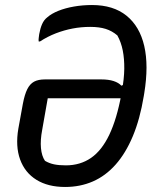

<svg xmlns="http://www.w3.org/2000/svg" viewBox="-20 -732 640 764"><path d="M346 -712Q431 -712 483.5 -669.5Q536 -627 554 -549Q572 -471 554 -361L552 -349Q537 -258 508.5 -190Q480 -122 440 -77Q400 -32 349.5 -10Q299 12 239 12Q171 12 125 -16.5Q79 -45 60 -97.5Q41 -150 53 -220L71 -319Q78 -356 88.5 -377Q99 -398 115.5 -407Q132 -416 159 -416H383Q412 -416 432 -409.5Q452 -403 463 -391L488 -402L479 -341Q402 -341 325 -341Q248 -341 170 -341L148 -216Q140 -174 143 -142.5Q146 -111 159 -92Q176 -82 195.5 -78Q215 -74 242 -74Q299 -74 342 -103.5Q385 -133 415 -196Q445 -259 463 -357L465 -370Q474 -418 474.5 -458Q475 -498 468.5 -531Q462 -564 447 -591Q426 -609 400.5 -617Q375 -625 339 -625Q303 -625 269 -618.5Q235 -612 202.5 -599.5Q170 -587 139 -567H134Q133 -573 134 -580.5Q135 -588 136 -596Q140 -619 147.5 -636Q155 -653 168 -663Q185 -678 212.5 -689Q240 -700 274.5 -706Q309 -712 346 -712Z"/></svg>

Font: Rec Mono Duotone
Style: Italic
Weight: 400
Italic angle: -10°
Monospace: yes
Version: Version 1.085; ttfautohint (v1.8.4.7-5d5b)